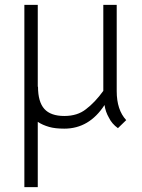

<svg xmlns="http://www.w3.org/2000/svg" viewBox="-20 -518 583 788"><path d="M135 -498V-162H136Q136 -100 162 -71Q188 -42 244 -42Q298 -42 333 -70Q370 -98 404 -145V-498H459V-144Q459 -67 498 -25L464 8Q439 -10 427 -35Q413 -59 409 -87Q346 10 244 10Q206 10 182 3Q154 -5 135 -18V250H80V-498Z"/></svg>

Font: Bellota Text
Style: Regular
Weight: 400
Designer: Kemie Guaida
Foundry: Kemie Guaida
Version: Version 4.001